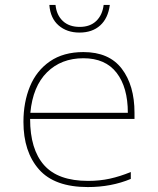

<svg xmlns="http://www.w3.org/2000/svg" viewBox="-20 -748 640 778"><path d="M75 -254Q75 -334 101.5 -398Q128 -462 182.5 -499.5Q237 -537 318 -537Q422 -537 473.5 -469.5Q525 -402 525 -291V-266H102Q102 -143 158.5 -79Q215 -15 337 -15Q384 -15 425 -24Q466 -33 510 -51V-23Q431 10 336 10Q201 10 138 -61.5Q75 -133 75 -254ZM498 -291Q498 -394 452.5 -453Q407 -512 318 -512Q228 -512 170.5 -455Q113 -398 103 -291ZM180 -728H205Q209 -687 234.5 -663Q260 -639 303 -639Q345 -639 370 -663Q395 -687 400 -728H425Q418 -674 386 -645Q354 -616 302 -616Q251 -616 217.5 -645Q184 -674 180 -728Z"/></svg>

Font: Noto Sans Mono UI Thin
Style: Regular
Weight: 250
Monospace: yes
Designer: Monotype Design team
Foundry: Monotype Imaging Inc.
Version: Version 1.000